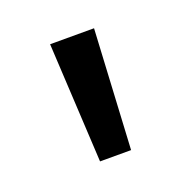

<svg xmlns="http://www.w3.org/2000/svg" viewBox="-55 -753 301 308"><g transform="rotate(-20 95.5 -599.0)"><path d="M69 -497 58 -701H133L122 -497Z"/></g></svg>

Font: Red Hat Display Variable
Style: Regular
Weight: 400
Designer: Pentagram, MCKL
Foundry: Pentagram, MCKL
Version: Version 1.021